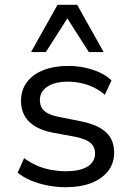

<svg xmlns="http://www.w3.org/2000/svg" viewBox="-20 -775 550 804"><path d="M255 9Q216 9 178.5 1.5Q141 -6 109 -19.5Q77 -33 54 -52L81 -113Q106 -94 135 -81.5Q164 -69 195 -63.5Q226 -58 256 -58Q315 -58 346.5 -77.5Q378 -97 378 -132Q378 -161 358.5 -177Q339 -193 296 -202L199 -220Q134 -233 101 -266.5Q68 -300 68 -353Q68 -397 92 -430Q116 -463 161 -481Q206 -499 266 -499Q300 -499 334 -492Q368 -485 397.5 -471.5Q427 -458 447 -438L419 -378Q399 -396 373.5 -408.5Q348 -421 320 -427Q292 -433 265 -433Q209 -433 178 -412Q147 -391 147 -356Q147 -327 165.5 -310.5Q184 -294 224 -286L319 -267Q389 -253 423.5 -221.5Q458 -190 458 -136Q458 -91 432.5 -58.5Q407 -26 362 -8.5Q317 9 255 9ZM110 -557 221 -755H303L414 -557H352L262 -698L172 -557Z"/></svg>

Font: Nunito Sans 10pt
Style: Regular
Weight: 400
Designer: Vernon Adams
Foundry: Vernon Adams
Version: Version 3.101;gftools[0.9.27]